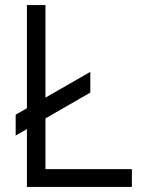

<svg xmlns="http://www.w3.org/2000/svg" viewBox="-20 -740 557 760"><path d="M42 -203.5V-286L337.5 -455.5V-373.5ZM86.5 0V-720H160V-70.5H502V0Z"/></svg>

Font: Manrope ExtraLight
Style: Regular
Weight: 400
Version: Version 4.504